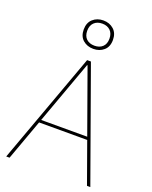

<svg xmlns="http://www.w3.org/2000/svg" viewBox="-172 -1046 898 1137"><g transform="rotate(20 277.0 -477.0)"><path d="M12 0 267 -700H291L542 0H521L280 -672H277L33 0ZM111 -256 120 -274H436L445 -256ZM278 -775Q239 -775 212.5 -798Q186 -821 186 -864Q186 -907 212.5 -930.5Q239 -954 278 -954Q317 -954 343.5 -930.5Q370 -907 370 -864Q370 -821 343.5 -798Q317 -775 278 -775ZM278 -795Q310 -795 329 -813Q348 -831 348 -864Q348 -897 329 -915.5Q310 -934 278 -934Q246 -934 227 -915.5Q208 -897 208 -864Q208 -831 227 -813Q246 -795 278 -795Z"/></g></svg>

Font: DM Sans 36pt Thin
Style: Regular
Weight: 250
Designer: Colophon Foundry, Jonny Pinhorn
Foundry: Colophon Foundry
Version: Version 4.004;gftools[0.9.30]